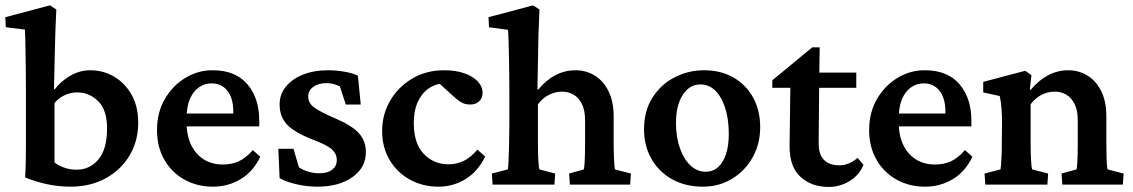

<svg xmlns="http://www.w3.org/2000/svg" viewBox="-26 -700 4295 728"><path d="M69.3 -27.3Q71.3 -60.5 71.8 -91.3Q72.3 -122.1 72.3 -153.8Q72.3 -185.5 72.3 -217.8V-353.5Q72.3 -394.5 71.8 -432.6Q71.3 -470.7 70.8 -502Q70.3 -533.2 69.8 -555.7Q69.3 -578.1 68.4 -587.9L-3.9 -596.7L-5.9 -634.8L163.1 -679.7L187.5 -664.1Q185.5 -624 184.1 -584Q182.6 -543.9 181.6 -491.7Q180.7 -439.5 178.7 -362.3L181.6 -361.3Q203.1 -390.6 239.3 -412.1Q275.4 -433.6 316.4 -433.6Q365.2 -433.6 406.2 -409.7Q447.3 -385.7 472.7 -341.3Q498 -296.9 498 -234.4Q498 -166 465.8 -111.3Q433.6 -56.6 375.5 -24.4Q317.4 7.8 241.2 7.8Q196.3 7.8 152.8 -1.5Q109.4 -10.7 69.3 -27.3ZM264.6 -56.6Q313.5 -56.6 346.2 -94.2Q378.9 -131.8 379.9 -209Q380.9 -282.2 346.7 -315.9Q312.5 -349.6 266.6 -349.6Q242.2 -349.6 219.7 -339.4Q197.3 -329.1 180.7 -309.6V-84Q197.3 -71.3 218.8 -64Q240.2 -56.6 264.6 -56.6Z M781.2 7.8Q720.7 7.8 672.4 -19.5Q624 -46.9 596.7 -95.2Q569.3 -143.6 569.3 -206.1Q569.3 -274.4 599.6 -325.7Q629.9 -377 678.7 -405.8Q727.5 -434.6 783.2 -433.6Q868.2 -432.6 912.6 -379.9Q957 -327.1 957 -242.2V-220.7H668V-269.5H872.1L858.4 -249V-278.3Q858.4 -327.1 836.4 -355.5Q814.5 -383.8 775.4 -383.8Q750 -383.8 728.5 -369.1Q707 -354.5 694.3 -325.2Q681.6 -295.9 681.6 -252V-234.4Q681.6 -162.1 719.2 -119.1Q756.8 -76.2 819.3 -76.2Q852.5 -76.2 879.4 -88.4Q906.2 -100.6 932.6 -130.9L960.9 -105.5Q933.6 -48.8 886.2 -20.5Q838.9 7.8 781.2 7.8Z M1177.7 7.8Q1138.7 7.8 1099.6 -1Q1060.5 -9.8 1034.2 -24.4L1029.3 -135.7H1086.9L1107.4 -65.4Q1142.6 -43 1184.6 -43Q1215.8 -43 1233.4 -56.6Q1251 -70.3 1251 -92.8Q1251 -116.2 1233.4 -132.8Q1215.8 -149.4 1162.1 -169.9Q1090.8 -197.3 1062.5 -227.5Q1034.2 -257.8 1034.2 -303.7Q1034.2 -341.8 1057.6 -371.1Q1081.1 -400.4 1122.6 -417Q1164.1 -433.6 1218.8 -433.6Q1249 -433.6 1279.8 -428.2Q1310.5 -422.9 1331.1 -413.1L1341.8 -303.7H1285.2L1262.7 -372.1Q1252.9 -377.9 1239.3 -381.3Q1225.6 -384.8 1211.9 -384.8Q1180.7 -384.8 1161.6 -370.6Q1142.6 -356.4 1142.6 -334Q1142.6 -309.6 1164.6 -293Q1186.5 -276.4 1243.2 -252Q1307.6 -224.6 1334.5 -195.3Q1361.3 -166 1361.3 -123Q1361.3 -64.5 1310.1 -28.3Q1258.8 7.8 1177.7 7.8Z M1636.7 7.8Q1577.1 7.8 1528.8 -18.6Q1480.5 -44.9 1451.7 -92.8Q1422.9 -140.6 1422.9 -203.1Q1422.9 -265.6 1453.1 -317.9Q1483.4 -370.1 1536.6 -401.9Q1589.8 -433.6 1658.2 -433.6Q1701.2 -433.6 1733.9 -422.4Q1766.6 -411.1 1785.2 -391.6Q1803.7 -372.1 1803.7 -348.6Q1803.7 -327.1 1790.5 -315.4Q1777.3 -303.7 1756.8 -303.7Q1739.3 -303.7 1726.1 -310.5Q1712.9 -317.4 1695.3 -333L1630.9 -391.6L1675.8 -380.9Q1643.6 -387.7 1612.8 -372.6Q1582 -357.4 1562.5 -322.3Q1543 -287.1 1543 -232.4Q1543 -156.2 1580.6 -116.7Q1618.2 -77.1 1673.8 -77.1Q1705.1 -77.1 1731.9 -89.8Q1758.8 -102.5 1784.2 -132.8L1813.5 -106.4Q1786.1 -49.8 1739.3 -21Q1692.4 7.8 1636.7 7.8Z M1841.8 0 1838.9 -42 1899.4 -57.6Q1901.4 -66.4 1902.3 -91.8Q1903.3 -117.2 1904.3 -153.8Q1905.3 -190.4 1905.3 -230.5V-352.5Q1905.3 -385.7 1904.8 -420.9Q1904.3 -456.1 1903.8 -488.8Q1903.3 -521.5 1902.3 -547.4Q1901.4 -573.2 1900.4 -586.9L1828.1 -596.7L1826.2 -634.8L1995.1 -679.7L2019.5 -664.1Q2018.6 -633.8 2017.1 -605Q2015.6 -576.2 2015.1 -542Q2014.6 -507.8 2013.7 -464.4Q2012.7 -420.9 2011.7 -361.3L2014.6 -360.4Q2045.9 -397.5 2081.1 -415.5Q2116.2 -433.6 2156.2 -433.6Q2196.3 -433.6 2229 -413.6Q2261.7 -393.6 2281.2 -354.5Q2300.8 -315.4 2300.8 -258.8V-157.2Q2300.8 -124 2302.2 -95.2Q2303.7 -66.4 2305.7 -57.6L2366.2 -42L2363.3 0H2134.8L2131.8 -42L2187.5 -57.6Q2189.5 -65.4 2190.4 -80.1Q2191.4 -94.7 2191.9 -114.3Q2192.4 -133.8 2192.4 -154.3V-244.1Q2192.4 -282.2 2180.2 -306.2Q2168 -330.1 2148.4 -341.3Q2128.9 -352.5 2105.5 -352.5Q2079.1 -352.5 2055.2 -340.3Q2031.2 -328.1 2013.7 -304.7V-160.2Q2013.7 -121.1 2015.1 -93.3Q2016.6 -65.4 2019.5 -57.6L2079.1 -42L2076.2 0Z M2639.6 7.8Q2573.2 7.8 2522.9 -20Q2472.7 -47.9 2444.3 -97.2Q2416 -146.5 2416 -210Q2416 -279.3 2447.8 -329.6Q2479.5 -379.9 2531.7 -406.7Q2584 -433.6 2643.6 -433.6Q2707 -433.6 2754.9 -406.2Q2802.7 -378.9 2829.6 -330.1Q2856.4 -281.2 2856.4 -217.8Q2856.4 -154.3 2827.6 -103Q2798.8 -51.8 2749.5 -22Q2700.2 7.8 2639.6 7.8ZM2649.4 -48.8Q2676.8 -48.8 2696.3 -65.9Q2715.8 -83 2726.6 -115.2Q2737.3 -147.5 2737.3 -190.4Q2737.3 -274.4 2708 -327.1Q2678.7 -379.9 2629.9 -379.9Q2587.9 -379.9 2562.5 -339.8Q2537.1 -299.8 2537.1 -233.4Q2537.1 -180.7 2551.8 -138.7Q2566.4 -96.7 2591.8 -72.8Q2617.2 -48.8 2649.4 -48.8Z M3248 -75.2Q3232.4 -36.1 3195.8 -13.7Q3159.2 8.8 3116.2 8.8Q3050.8 8.8 3009.3 -29.3Q2967.8 -67.4 2967.8 -144.5L2970.7 -367.2H2902.3V-395.5L3053.7 -520.5H3082L3080.1 -391.6L3078.1 -157.2Q3078.1 -113.3 3098.6 -93.3Q3119.1 -73.2 3156.2 -73.2Q3175.8 -73.2 3193.8 -81.1Q3211.9 -88.9 3225.6 -101.6ZM3029.3 -367.2V-424.8H3220.7V-367.2Z M3481.4 7.8Q3420.9 7.8 3372.6 -19.5Q3324.2 -46.9 3296.9 -95.2Q3269.5 -143.6 3269.5 -206.1Q3269.5 -274.4 3299.8 -325.7Q3330.1 -377 3378.9 -405.8Q3427.7 -434.6 3483.4 -433.6Q3568.4 -432.6 3612.8 -379.9Q3657.2 -327.1 3657.2 -242.2V-220.7H3368.2V-269.5H3572.3L3558.6 -249V-278.3Q3558.6 -327.1 3536.6 -355.5Q3514.6 -383.8 3475.6 -383.8Q3450.2 -383.8 3428.7 -369.1Q3407.2 -354.5 3394.5 -325.2Q3381.8 -295.9 3381.8 -252V-234.4Q3381.8 -162.1 3419.4 -119.1Q3457 -76.2 3519.5 -76.2Q3552.7 -76.2 3579.6 -88.4Q3606.4 -100.6 3632.8 -130.9L3661.1 -105.5Q3633.8 -48.8 3586.4 -20.5Q3539.1 7.8 3481.4 7.8Z M3710 0 3707 -42 3767.6 -57.6Q3768.6 -61.5 3769.5 -73.7Q3770.5 -85.9 3771.5 -106.9Q3772.5 -127.9 3772.5 -157.2L3773.4 -231.4Q3773.4 -262.7 3771.5 -288.1Q3769.5 -313.5 3764.6 -335.9L3702.1 -349.6V-389.6L3861.3 -431.6L3884.8 -415L3878.9 -360.4L3881.8 -359.4Q3913.1 -396.5 3948.7 -415Q3984.4 -433.6 4024.4 -433.6Q4064.5 -433.6 4097.2 -413.6Q4129.9 -393.6 4149.4 -354.5Q4168.9 -315.4 4168.9 -258.8V-157.2Q4168.9 -124 4169.9 -95.2Q4170.9 -66.4 4173.8 -57.6L4234.4 -42L4231.4 0H4002L3999 -42L4055.7 -57.6Q4057.6 -65.4 4058.6 -80.1Q4059.6 -94.7 4060.1 -114.3Q4060.5 -133.8 4060.5 -154.3V-244.1Q4060.5 -282.2 4048.3 -306.2Q4036.1 -330.1 4016.6 -341.3Q3997.1 -352.5 3973.6 -352.5Q3946.3 -352.5 3922.9 -340.3Q3899.4 -328.1 3881.8 -304.7V-160.2Q3881.8 -123 3883.3 -94.2Q3884.8 -65.4 3887.7 -57.6L3948.2 -42L3945.3 0Z"/></svg>

Font: Crimson Pro SemiBold
Style: Regular
Weight: 600
Designer: Jacques Le Bailly
Foundry: Baron von Fonthausen
Version: Version 1.003